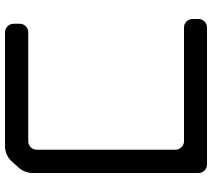

<svg xmlns="http://www.w3.org/2000/svg" viewBox="-60 -684 848 768"><g transform="rotate(90 364.0 -300.0)"><path d="M647 53Q658 43 665 26.5Q672 10 672 -5V-670Q672 -684 662 -694Q652 -704 637 -704H90Q76 -704 66 -694Q56 -684 56 -670V-647Q56 -632 66 -622Q76 -612 90 -612H545Q559 -612 569 -601.5Q579 -591 579 -577V-24Q579 -9 569 1Q559 11 545 11H109Q95 11 85 21Q75 31 75 46V69Q75 83 85 93.5Q95 104 109 104H563Q599 104 624 79Z"/></g></svg>

Font: WDXL Lubrifont TC
Style: Regular
Weight: 400
Designer: [WDXL Lubrifont] Copyright 2020-2022 (c) NightFurySL2001, Skr-ZERO; [ZCOOL QingKe HuangYou] Copyright 2018-2022 (c) The 
Version: Version 2.001;hotconv 1.1.1;makeotfexe 2.6.0